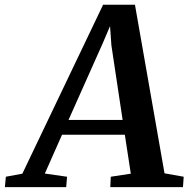

<svg xmlns="http://www.w3.org/2000/svg" viewBox="-91 -766 772 786"><path d="M-71 0 -67 -42.5 0.5 -55 331 -746.5H461.5L582.5 -56.5L661 -42.5L658 0H360.5L362.5 -42.5L444.5 -55L420 -214.5H163L92.5 -55.5L183.5 -42.5L180 0ZM189.5 -275H411L365 -580.5L359.5 -659L328.5 -586.5Z"/></svg>

Font: Merriweather 28pt SemiBold
Style: Italic
Weight: 600
Italic angle: -7.8°
Version: Version 2.101